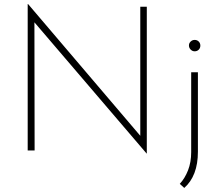

<svg xmlns="http://www.w3.org/2000/svg" viewBox="-20 -739 1077 943"><path d="M700 15 140 -640 149 -650 150 0H116V-719H118L681 -58L669 -56V-706H701V15ZM885 184 863 164Q888 137 903.5 97.5Q919 58 919 8V-384H952V6Q952 66 935 110.5Q918 155 885 184ZM908 -516Q908 -527 916.5 -535Q925 -543 936 -543Q948 -543 956 -535Q964 -527 964 -515Q964 -503 956 -495Q948 -487 936 -487Q925 -487 916.5 -495.5Q908 -504 908 -516Z"/></svg>

Font: Josefin Sans Thin ExtraLight
Style: Regular
Weight: 250
Version: Version 2.001